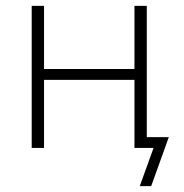

<svg xmlns="http://www.w3.org/2000/svg" viewBox="-20 -504 628 654"><path d="M456 130 503 0H438V-37H555L495 130ZM88 0V-484H130V-269H438V-484H480V0H438V-232H130V0Z"/></svg>

Font: Nunito Sans 12pt ExtraLight
Style: Regular
Weight: 200
Designer: Vernon Adams
Foundry: Vernon Adams
Version: Version 3.101;gftools[0.9.27]